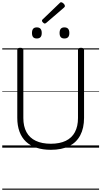

<svg xmlns="http://www.w3.org/2000/svg" viewBox="-20 -1316 903 1711"><path d="M433 19Q361 19 305 0.5Q249 -18 211 -54Q173 -90 153.5 -143.5Q134 -197 134 -266V-871Q134 -881 140 -885.5Q146 -890 160 -890Q175 -890 181.5 -885.5Q188 -881 188 -871V-264Q188 -190 216 -138.5Q244 -87 299 -61Q354 -35 433 -35Q512 -35 566 -61Q620 -87 647.5 -138.5Q675 -190 675 -264V-871Q675 -881 681.5 -885.5Q688 -890 702 -890Q729 -890 729 -871V-266Q729 -174 695 -110Q661 -46 595.5 -13.5Q530 19 433 19ZM308 -973Q286 -973 275.5 -985Q265 -997 265 -1022Q265 -1047 275.5 -1059.5Q286 -1072 308 -1072Q330 -1072 341 -1059.5Q352 -1047 352 -1022Q352 -997 341 -985Q330 -973 308 -973ZM554 -973Q532 -973 521.5 -985Q511 -997 511 -1022Q511 -1047 521.5 -1059.5Q532 -1072 554 -1072Q576 -1072 587 -1059.5Q598 -1047 598 -1022Q598 -997 587 -985Q576 -973 554 -973ZM379 -1106Q373 -1106 363.5 -1115Q354 -1124 354 -1131Q354 -1133 355 -1136.5Q356 -1140 360 -1143L510 -1287Q514 -1291 517 -1293.5Q520 -1296 524 -1296Q531 -1296 539 -1290.5Q547 -1285 552.5 -1277.5Q558 -1270 558 -1263Q558 -1259 557 -1256Q556 -1253 550 -1248L393 -1113Q388 -1110 385.5 -1108Q383 -1106 379 -1106ZM0 365H863V375H0ZM0 -20H863V0H0ZM0 -505H863V-500H0ZM0 -885H863V-875H0Z"/></svg>

Font: Playwrite GB J Guides
Style: Regular
Weight: 400
Designer: Veronika Burian, José Scaglione
Foundry: TypeTogether
Version: Version 1.003